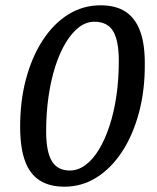

<svg xmlns="http://www.w3.org/2000/svg" viewBox="-20 -692 593 724"><path d="M223 12Q167 12 130 -11.5Q93 -35 75 -83Q57 -131 56 -206Q55 -307 77.5 -392Q100 -477 141 -540Q182 -603 237.5 -637.5Q293 -672 359 -672Q416 -672 452.5 -648.5Q489 -625 507.5 -577Q526 -529 526 -454Q527 -354 504.5 -269Q482 -184 441 -121Q400 -58 344.5 -23Q289 12 223 12ZM243 -49Q274 -49 302 -69.5Q330 -90 353 -128Q376 -166 393 -217.5Q410 -269 419 -331Q428 -393 428 -462Q428 -539 406.5 -574.5Q385 -610 336 -610Q305 -610 278 -589.5Q251 -569 228 -531Q205 -493 188.5 -441.5Q172 -390 163 -328Q154 -266 154 -197Q154 -120 175.5 -84.5Q197 -49 243 -49Z"/></svg>

Font: Sansita Swashed Light Light
Style: Regular
Weight: 300
Version: Version 1.003